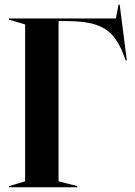

<svg xmlns="http://www.w3.org/2000/svg" viewBox="-20 -790 570 810"><path d="M18 -5 86 -25V-687L18 -707V-712H469L480 -770H485L515 -535H510L503 -555Q483 -609 455 -640.5Q427 -672 381.5 -686.5Q336 -701 263 -701H227V-25L306 -5V0H18Z"/></svg>

Font: Nyght Serif Medium
Style: Regular
Weight: 500
Designer: Maksym Kobuzan
Version: Version 0.410